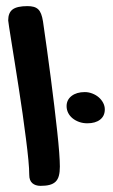

<svg xmlns="http://www.w3.org/2000/svg" viewBox="-20 -623 368 628"><path d="M6.8 -556.2Q6.8 -581.5 21.5 -592.3Q36.1 -603 69.8 -603Q81.5 -603 90.3 -600.6Q99.1 -598.1 105 -592.5Q110.8 -586.9 114.5 -577.4Q118.2 -567.9 120.6 -553.2Q127 -509.8 133.5 -462.2Q140.1 -414.6 146.2 -367.4Q152.3 -320.3 157.7 -275.6Q163.1 -231 167.2 -192.6Q171.4 -154.3 173.6 -124.8Q175.8 -95.2 175.8 -78.1Q175.8 -60.5 172.6 -48.3Q169.4 -36.1 161.9 -28.8Q154.3 -21.5 142.3 -18.3Q130.4 -15.1 112.8 -15.1Q95.7 -15.1 85.7 -23.9Q75.7 -32.7 75.7 -50.8Q75.7 -69.3 72.8 -100.3Q69.8 -131.3 64.9 -169.4Q60.1 -207.5 54 -250.5Q47.9 -293.5 41.3 -335.4Q34.7 -377.4 28.6 -416.3Q22.5 -455.1 17.6 -485.1Q12.7 -515.1 9.8 -534.4Q6.8 -553.7 6.8 -556.2ZM265.6 -219.7Q251.5 -219.7 239 -224.1Q226.6 -228.5 217.3 -236.1Q208 -243.7 202.9 -253.9Q197.8 -264.2 197.8 -275.9Q197.8 -296.4 214.1 -309.1Q230.5 -321.8 257.3 -321.8Q270 -321.8 282 -317.1Q293.9 -312.5 303 -304.7Q312 -296.9 317.4 -286.6Q322.8 -276.4 322.8 -265.1Q322.8 -243.7 307.4 -231.7Q292 -219.7 265.6 -219.7Z"/></svg>

Font: Gochi Hand Cyrillic
Style: Regular
Weight: 400
Designer: Juan Pablo del Peral; Denis Ignatov
Foundry: Juan Pablo del Peral; Denis Ignatov
Version: Version 1.00 June 29, 2018, initial release